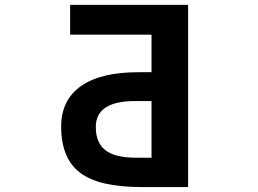

<svg xmlns="http://www.w3.org/2000/svg" viewBox="-20 -752 1040 774"><path d="M590.8 -344.7H525.4Q366.2 -344.7 366.2 -240.2Q366.2 -176.8 404.8 -146.5Q443.4 -116.2 528.3 -116.2H590.8ZM590.8 -460.9V-612.3H262.7V-732.4H738.3V2H548.8Q377.9 2 302.2 -56.2Q226.6 -114.3 226.6 -241.2Q226.6 -348.6 306.2 -404.8Q385.7 -460.9 538.1 -460.9Z"/></svg>

Font: GenEi Gothic M Regular
Style: Bold
Weight: 700
Designer: o_tamon (Modified); [Source Han Sans]
Ryoko NISHIZUKA  (kana & ideographs); Paul D. Hunt (Latin, Greek & Cyrillic); Wenl
Version: Version 1.1a;Original Version 1.004